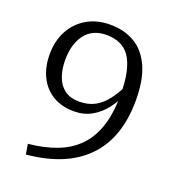

<svg xmlns="http://www.w3.org/2000/svg" viewBox="-134 -750 828 930"><g transform="rotate(20 280.0 -285.5)"><path d="M97 28 106 80Q205 71 281 40Q357 9 410 -44.5Q463 -98 490 -174Q517 -250 517 -349Q517 -454 486.5 -521Q456 -588 402 -619.5Q348 -651 276 -651Q207 -651 155.5 -620.5Q104 -590 76 -537.5Q48 -485 48 -416Q48 -350 73 -300Q98 -250 144 -223Q190 -196 251 -196Q303 -196 343 -218.5Q383 -241 413 -280Q443 -319 463 -369L455 -412Q430 -359 402.5 -322.5Q375 -286 340.5 -267.5Q306 -249 261 -249Q213 -249 184 -271Q155 -293 141.5 -331Q128 -369 128 -416Q128 -457 137.5 -490Q147 -523 165.5 -547.5Q184 -572 211.5 -585Q239 -598 276 -598Q314 -598 344.5 -585Q375 -572 395.5 -543Q416 -514 427 -466Q438 -418 438 -349Q438 -254 416 -186.5Q394 -119 350.5 -74Q307 -29 243 -4.5Q179 20 97 28Z"/></g></svg>

Font: Roboto Serif Light
Style: Regular
Weight: 300
Designer: Greg Gazdowicz
Foundry: Commercial Type
Version: Version 1.008